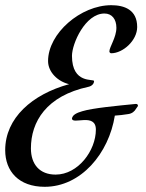

<svg xmlns="http://www.w3.org/2000/svg" viewBox="-40 -713 561 739"><path d="M491 -305C491 -310 489 -313 483 -313C411 -306 316 -297 277 -285C256 -279 239 -271 237 -257C237 -231 329 -281 329 -214C329 -134 261 -41 174 -41C113 -41 79 -80 79 -142C79 -244 138 -344 301 -379C314 -382 322 -391 322 -401C322 -411 237 -388 237 -498C237 -545 288 -661 362 -661C391 -661 408 -639 408 -606C408 -569 381 -532 381 -515C381 -511 385 -508 388 -508C433 -508 488 -557 488 -609C488 -676 438 -693 388 -693C271 -693 145 -585 145 -478C145 -435 183 -399 226 -389C84 -350 -20 -259 -20 -135C-20 -54 32 6 132 6C272 6 379 -123 402 -268C418 -269 436 -271 454 -274C468 -276 478 -284 484 -295Z"/></svg>

Font: Mervale Script
Style: Regular
Weight: 400
Designer: Astigmatic (AOETI)
Foundry: Astigmatic (AOETI)
Version: Version 1.000